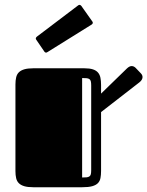

<svg xmlns="http://www.w3.org/2000/svg" viewBox="-20 -787 619 807"><path d="M44.9 -432.1Q44.9 -448.7 47.9 -461.7Q50.8 -474.6 59.1 -482.9Q67.4 -491.2 82 -495.6Q96.7 -500 120.1 -500H334Q356.4 -500 370.1 -495.6Q383.8 -491.2 391.6 -482.4Q399.4 -473.6 402.1 -460.4Q404.8 -447.3 404.8 -429.7V-393.6L513.2 -499Q523.9 -509.3 533.2 -509.3Q538.6 -509.3 542.7 -507.1Q546.9 -504.9 549.8 -502L571.8 -479Q579.1 -471.7 579.1 -462.9Q579.1 -457.5 575.9 -451.9Q572.8 -446.3 565.9 -440.9L404.8 -315.9V-68.8Q404.8 -51.8 402.3 -38.8Q399.9 -25.9 391.6 -17.3Q383.3 -8.8 367.7 -4.4Q352.1 0 325.2 0H120.1Q96.7 0 82 -4.4Q67.4 -8.8 59.1 -17.1Q50.8 -25.4 47.9 -38.1Q44.9 -50.8 44.9 -67.9ZM363.3 -427.7Q363.3 -438.5 361.8 -444.8Q360.4 -451.2 356 -454.3Q351.6 -457.5 344.2 -458.3Q336.9 -459 325.2 -459V-41Q336.9 -41 344.2 -41.7Q351.6 -42.5 356 -45.7Q360.4 -48.8 361.8 -54.9Q363.3 -61 363.3 -72.3ZM180.7 -568.8Q178.7 -567.9 177.2 -566.9Q175.8 -565.9 174.3 -565.9Q168.9 -565.9 166 -570.8L133.3 -618.7Q130.4 -622.1 130.4 -625.5Q130.4 -628.9 134.8 -632.8L307.6 -763.7Q311 -766.6 314.5 -766.6Q317.9 -766.6 321.8 -762.2L366.7 -698.7Q370.1 -694.8 370.1 -691.4Q370.1 -687 365.7 -684.1Z"/></svg>

Font: Fascinate Inline
Style: Regular
Weight: 900
Designer: Astigmatic (AOETI)
Foundry: Astigmatic (AOETI)
Version: Version 1.000